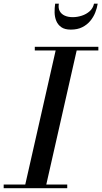

<svg xmlns="http://www.w3.org/2000/svg" viewBox="-60 -998 542 1018"><path d="M69.5 0 239.5 -750H351L181 0ZM-40.5 0V-19.5H296.5V0ZM124.5 -730.5V-750H461.5V-730.5ZM315.5 -841Q283.5 -841 265.2 -853.8Q247 -866.5 238.5 -887Q230 -907.5 229.5 -931.5Q229 -955.5 232.5 -978.5H252Q248 -954.5 256.8 -938.8Q265.5 -923 283.5 -915Q301.5 -907 325.5 -907Q349.5 -907 373.5 -914.8Q397.5 -922.5 415.2 -938.2Q433 -954 438.5 -978.5H458Q454.5 -955.5 445 -931.5Q435.5 -907.5 418.5 -887Q401.5 -866.5 376.2 -853.8Q351 -841 315.5 -841Z"/></svg>

Font: Bodoni Moda 11pt Medium
Style: Italic
Weight: 500
Italic angle: -13°
Designer: Owen Earl
Foundry: indestructible type
Version: Version 2.004